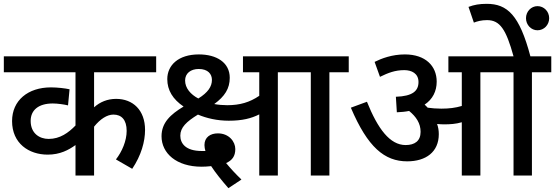

<svg xmlns="http://www.w3.org/2000/svg" viewBox="-20 -916 2897 1002"><path d="M795 -539V-622H0V-539H374V-261C337 -223 293 -191 234 -191C186 -191 140 -220 140 -285C140 -342 182 -376 255 -376C280 -376 315 -371 335 -366L343 -450C322 -455 279 -460 246 -460C126 -460 43 -392 43 -284C43 -168 130 -109 229 -109C293 -109 338 -133 374 -159V0H471V-255C503 -295 539 -318 572 -318C614 -318 641 -291 641 -233C641 -181 617 -125 585 -84L670 -35C717 -105 737 -177 737 -238C737 -341 674 -400 586 -400C541 -400 502 -384 471 -356V-539Z M1430 -539H1531V-622H1248V-539H1333V-416C1283 -382 1232 -367 1166 -367C1143 -367 1120 -369 1098 -373C1153 -413 1179 -454 1179 -510C1179 -590 1110 -632 1018 -632C910 -632 853 -575 853 -503C853 -445 882 -398 938 -360C870 -319 823 -276 823 -205C823 -116 901 -46 1032 -46C1046 -46 1066 -47 1082 -49C1104 -15 1137 26 1172 66L1240 21C1207 -11 1184 -36 1160 -65C1191 -79 1208 -100 1208 -138C1208 -177 1175 -220 1117 -220C1078 -220 1047 -200 1047 -159C1047 -149 1049 -138 1052 -128C1046 -128 1040 -128 1033 -128C947 -128 921 -169 921 -208C921 -251 953 -281 1013 -318C1058 -299 1113 -286 1174 -286C1244 -286 1291 -298 1333 -319V0H1430ZM946 -496C946 -533 975 -556 1017 -556C1066 -556 1086 -529 1086 -499C1086 -464 1065 -433 1015 -402C975 -423 946 -456 946 -496Z M1699 -539H1800V-622H1516V-539H1602V0H1699Z M2270 -216C2270 -235 2267 -253 2261 -269C2273 -268 2285 -267 2296 -267C2330 -267 2359 -269 2390 -278V0H2487V-539H2660V0H2756V-539H2857V-622H2748C2691 -837 2628 -896 2520 -896C2482 -896 2454 -891 2425 -880L2453 -798C2471 -805 2493 -811 2522 -811C2589 -811 2621 -763 2660 -622H2320V-539H2390V-363C2356 -353 2324 -349 2283 -349C2257 -349 2234 -351 2212 -354C2207 -359 2202 -365 2196 -370C2238 -398 2259 -440 2259 -490C2259 -572 2200 -632 2093 -632C2026 -632 1971 -611 1935 -593L1963 -515C2006 -536 2042 -550 2090 -550C2128 -550 2164 -533 2164 -488C2164 -441 2133 -414 2046 -411L2051 -330C2074 -331 2096 -333 2115 -337C2152 -307 2175 -272 2175 -228C2175 -180 2144 -159 2097 -159C2015 -159 1952 -243 1895 -385L1811 -354C1899 -147 1987 -74 2105 -74C2203 -74 2270 -123 2270 -216ZM2725 -821C2725 -786 2752 -758 2785 -758C2819 -758 2846 -786 2846 -821C2846 -856 2819 -884 2785 -884C2752 -884 2725 -856 2725 -821Z"/></svg>

Font: Noto Sans Medium
Style: Italic
Weight: 500
Italic angle: -12°
Designer: Monotype Design Team
Foundry: Monotype Imaging Inc.
Version: Version 2.013